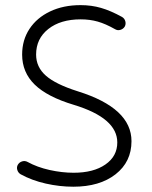

<svg xmlns="http://www.w3.org/2000/svg" viewBox="-20 -705 588 745"><path d="M463.9 -601.6Q458 -592.3 447 -589.1Q436 -585.9 426.3 -591.8Q389.2 -612.8 358.9 -621.3Q328.6 -629.9 293 -629.9Q214.8 -629.9 167.5 -592.5Q120.1 -555.2 120.1 -493.2Q120.1 -444.8 158 -411.4Q195.8 -377.9 282.2 -350.6Q490.2 -285.6 490.2 -157.2Q490.2 -77.1 428.5 -28.8Q366.7 19.5 264.6 19.5Q211.4 19.5 157.5 7.3Q103.5 -4.9 60.1 -28.8Q50.3 -34.7 47.1 -45.7Q43.9 -56.6 49.3 -65.9Q55.2 -75.7 66.2 -78.9Q77.1 -82 86.9 -76.7Q124 -56.2 172.4 -45.4Q220.7 -34.7 265.6 -34.7Q342.8 -34.7 388.9 -66.7Q435.1 -98.6 435.1 -152.3Q435.1 -247.1 266.1 -298.3Q163.6 -329.1 114.7 -376.7Q65.9 -424.3 65.9 -493.2Q65.9 -549.8 94.5 -593Q123 -636.2 174.3 -660.6Q225.6 -685.1 292.5 -685.1Q335 -685.1 372.1 -674.3Q409.2 -663.6 453.6 -639.2Q463.4 -633.3 466.3 -622.3Q469.2 -611.3 463.9 -601.6Z"/></svg>

Font: Mikhak-DS2-FD Light
Style: Regular
Weight: 300
Designer: Amin Abedi
Version: Version 3.2